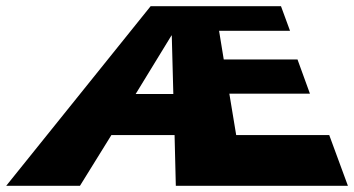

<svg xmlns="http://www.w3.org/2000/svg" viewBox="-31 -597 1138 617"><path d="M327 -163H530L534 0H1087L1027 -163H728L706 -296H965L925 -406H688L673 -498H901L872 -577H453L-11 0H226ZM526 -295H405L520 -483H521Z"/></svg>

Font: Hussar Milosc
Style: Bold
Weight: 700
Foundry: Cannot Into Space Fonts
Version: Version 1.02